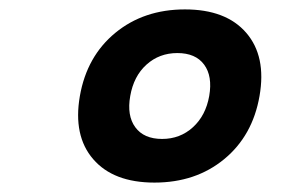

<svg xmlns="http://www.w3.org/2000/svg" viewBox="-20 -723 626 406"><path d="M306.6 -336.9Q219.7 -336.9 177 -386.5Q134.3 -436 148.9 -520Q163.6 -604 223.9 -653.6Q284.2 -703.1 371.1 -703.1Q458 -703.1 500.7 -653.6Q543.5 -604 528.8 -520Q514.2 -436 454.1 -386.5Q394 -336.9 306.6 -336.9ZM322.8 -429.2Q360.8 -429.2 387.9 -453.9Q415 -478.5 422.4 -520Q429.7 -562 411.6 -586.4Q393.6 -610.8 355 -610.8Q316.9 -610.8 289.8 -586.4Q262.7 -562 255.4 -520Q248 -478.5 266.1 -453.9Q284.2 -429.2 322.8 -429.2Z"/></svg>

Font: Cascadia Code NF SemiBold
Style: Italic
Weight: 600
Italic angle: -10°
Monospace: yes
Designer: Aaron Bell
Foundry: Saja Typeworks
Version: Version 2404.023; ttfautohint (v1.8.4)